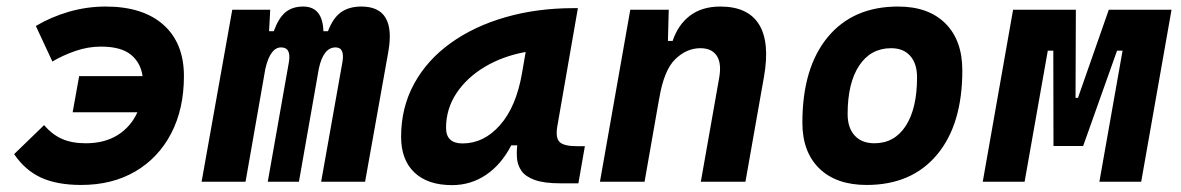

<svg xmlns="http://www.w3.org/2000/svg" viewBox="-20 -547 3556 578"><path d="M224.6 9.8Q151.9 9.8 103.8 -12.2Q55.7 -34.2 22.5 -83L112.8 -170.4Q136.7 -142.1 166.5 -128.9Q196.3 -115.7 238.3 -115.7Q294.9 -115.7 334.5 -140.6Q374 -165.5 393.6 -209H198.7L218.3 -317.9H409.2Q403.3 -358.9 373.5 -382.8Q343.8 -406.7 283.7 -406.7Q245.1 -406.7 207 -393.6Q168.9 -380.4 137.7 -361.8L87.9 -468.8Q132.8 -495.6 187 -511.5Q241.2 -527.3 297.9 -527.3Q410.2 -527.3 471.9 -472.4Q533.7 -417.5 533.7 -317.9Q533.7 -219.2 495.4 -145.5Q457 -71.8 387.5 -31Q317.9 9.8 224.6 9.8Z M793.5 -517.6 790 -453.1H804.2Q818.8 -493.2 839.6 -510.3Q860.4 -527.3 892.6 -527.3Q951.2 -527.3 953.6 -453.1H967.3Q982.9 -493.7 1007.1 -510.5Q1031.2 -527.3 1067.9 -527.3Q1173.3 -527.3 1148.9 -390.6L1079.1 0H946.8L1010.7 -359.4Q1018.6 -404.3 990.2 -404.3Q953.6 -404.3 939.9 -340.8L879.9 0H786.1L849.6 -359.4Q857.4 -404.3 826.2 -404.3Q793.5 -404.3 778.8 -339.8L719.2 0H586.9L679.2 -517.6Z M1340.8 10.3Q1267.6 10.3 1227.5 -27.8Q1187.5 -65.9 1187.5 -135.3Q1187.5 -223.1 1226.6 -294.7Q1265.6 -366.2 1336.2 -417Q1406.7 -467.8 1501.5 -495.1Q1596.2 -522.5 1707.5 -522.5H1719.7L1657.7 -166.5Q1651.9 -132.3 1664.6 -119.6Q1677.2 -106.9 1717.3 -106.9H1740.7L1721.2 4.9H1668Q1618.2 4.9 1590.3 -5.1Q1562.5 -15.1 1550.5 -31.7Q1538.6 -48.3 1536.6 -68.6Q1534.7 -88.9 1537.1 -109.4H1519Q1489.3 -51.8 1443.4 -20.8Q1397.5 10.3 1340.8 10.3ZM1372.6 -115.2Q1436.5 -115.2 1485.1 -170.2Q1533.7 -225.1 1551.3 -325.7L1562.5 -390.6Q1493.2 -377.9 1439 -345.5Q1384.8 -313 1353.8 -265.9Q1322.8 -218.8 1322.8 -162.1Q1322.8 -115.2 1372.6 -115.2Z M1786.1 0 1877.4 -517.6H1993.2L1990.7 -423.8H2004.9Q2021.5 -473.1 2057.6 -500.2Q2093.8 -527.3 2148.4 -527.3Q2231.4 -527.3 2264.9 -473.6Q2298.3 -419.9 2279.8 -315.4L2224.1 0H2089.8L2145 -312.5Q2152.8 -356.4 2137.7 -379.2Q2122.6 -401.9 2088.4 -401.9Q2046.9 -401.9 2012.7 -368.7Q1978.5 -335.4 1964.4 -249.5V-250.5L1920.4 0Z M2588.9 9.8Q2497.6 9.8 2446.5 -39.8Q2395.5 -89.4 2395.5 -177.7Q2395.5 -342.8 2471.7 -435.1Q2547.9 -527.3 2683.6 -527.3Q2774.9 -527.3 2825.9 -476.6Q2877 -425.8 2877 -335Q2877 -172.4 2800.8 -81.3Q2724.6 9.8 2588.9 9.8ZM2612.3 -115.7Q2672.9 -115.7 2706.8 -168.2Q2740.7 -220.7 2740.7 -314Q2740.7 -355.5 2720.2 -378.7Q2699.7 -401.9 2662.6 -401.9Q2601.1 -401.9 2566.4 -349.4Q2531.7 -296.9 2531.7 -203.6Q2531.7 -162.1 2553 -138.9Q2574.2 -115.7 2612.3 -115.7Z M2938.5 0 3029.8 -517.6H3218.8L3217.8 -252.4H3225.1L3317.9 -517.6H3506.8L3415.5 0H3289.6L3359.4 -394.5H3342.8L3240.7 -107.4H3151.4L3150.9 -394.5H3134.3L3064.5 0Z"/></svg>

Font: Cascadia Code PL
Style: Bold Italic
Weight: 700
Italic angle: -10°
Monospace: yes
Designer: Aaron Bell
Foundry: Saja Typeworks
Version: Version 2404.023; ttfautohint (v1.8.4)